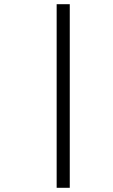

<svg xmlns="http://www.w3.org/2000/svg" viewBox="-20 -770 540 915"><path d="M250 -750Q250 -750 250 125H312.5Q312.5 125 312.5 -750Z"/></svg>

Font: UnifontExMono
Style: Regular
Weight: 500
Version: Version 15.0.06